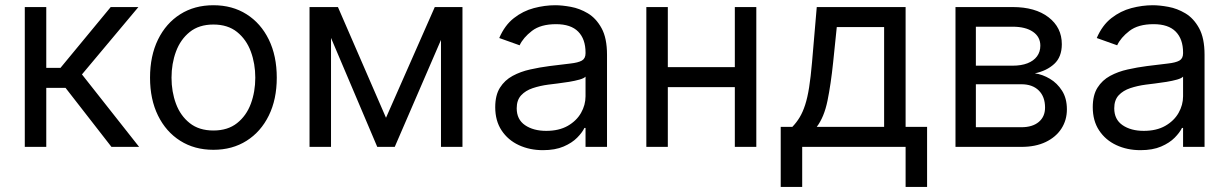

<svg xmlns="http://www.w3.org/2000/svg" viewBox="-20 -573 4796 749"><path d="M76.7 0V-545.5H160.5V-308.2H215.9L411.9 -545.5H519.9L299.7 -282.7L522.7 0H414.8L235.8 -230.1H160.5V0Z M812.5 11.4Q738.6 11.4 683.1 -23.8Q627.5 -58.9 596.4 -122.2Q565.3 -185.4 565.3 -269.9Q565.3 -355.1 596.4 -418.7Q627.5 -482.2 683.1 -517.4Q738.6 -552.6 812.5 -552.6Q886.4 -552.6 941.9 -517.4Q997.5 -482.2 1028.6 -418.7Q1059.7 -355.1 1059.7 -269.9Q1059.7 -185.4 1028.6 -122.2Q997.5 -58.9 941.9 -23.8Q886.4 11.4 812.5 11.4ZM812.5 -63.9Q868.6 -63.9 904.8 -92.7Q941.1 -121.4 958.5 -168.3Q975.9 -215.2 975.9 -269.9Q975.9 -324.6 958.5 -371.8Q941.1 -419 904.8 -448.2Q868.6 -477.3 812.5 -477.3Q756.4 -477.3 720.2 -448.2Q683.9 -419 666.5 -371.8Q649.1 -324.6 649.1 -269.9Q649.1 -215.2 666.5 -168.3Q683.9 -121.4 720.2 -92.7Q756.4 -63.9 812.5 -63.9Z M1485.8 -113.6 1676.1 -545.5H1755.7L1519.9 0H1451.7L1220.2 -545.5H1298.3ZM1271.3 -545.5V0H1187.5V-545.5ZM1700.3 0V-545.5H1784.1V0Z M2098 12.8Q2046.2 12.8 2003.9 -6.9Q1961.6 -26.6 1936.8 -64.1Q1911.9 -101.6 1911.9 -154.8Q1911.9 -201.7 1930.4 -231Q1948.9 -260.3 1979.8 -277Q2010.7 -293.7 2048.1 -302Q2085.6 -310.4 2123.6 -315.3Q2173.3 -321.7 2204.4 -325.1Q2235.4 -328.5 2249.8 -336.6Q2264.2 -344.8 2264.2 -365.1V-367.9Q2264.2 -420.5 2235.6 -449.6Q2207 -478.7 2149.1 -478.7Q2089.1 -478.7 2055 -452.4Q2021 -426.1 2007.1 -396.3L1927.6 -424.7Q1948.9 -474.4 1984.6 -502.3Q2020.2 -530.2 2062.7 -541.4Q2105.1 -552.6 2146.3 -552.6Q2172.6 -552.6 2206.9 -546.3Q2241.1 -540.1 2273.3 -521Q2305.4 -501.8 2326.7 -463.1Q2348 -424.4 2348 -359.4V0H2264.2V-73.9H2259.9Q2251.4 -56.1 2231.5 -35.9Q2211.6 -15.6 2178.6 -1.4Q2145.6 12.8 2098 12.8ZM2110.8 -62.5Q2160.5 -62.5 2194.8 -82Q2229 -101.6 2246.6 -132.5Q2264.2 -163.4 2264.2 -197.4V-274.1Q2258.9 -267.8 2240.9 -262.6Q2223 -257.5 2199.8 -253.7Q2176.5 -250 2154.7 -247.3Q2132.8 -244.7 2119.3 -242.9Q2086.6 -238.6 2058.4 -229.2Q2030.2 -219.8 2013 -201.2Q1995.7 -182.5 1995.7 -150.6Q1995.7 -106.9 2028.2 -84.7Q2060.7 -62.5 2110.8 -62.5Z M2866.5 -311.1V-233H2565.3V-311.1ZM2585.2 -545.5V0H2501.4V-545.5ZM2930.4 -545.5V0H2846.6V-545.5Z M3025.6 156.2V-78.1H3071Q3087.7 -95.5 3099.8 -115.8Q3111.9 -136 3120.9 -163.9Q3130 -191.8 3136.4 -232.1Q3142.8 -272.4 3147.7 -329.5L3166.2 -545.5H3512.8V-78.1H3596.6V156.2H3512.8V0H3109.4V156.2ZM3166.2 -78.1H3429V-467.3H3244.3L3230.1 -329.5Q3221.2 -244 3208.1 -180Q3195 -116.1 3166.2 -78.1Z M3707.4 0V-545.5H3930.4Q4018.5 -545.5 4070.3 -505.7Q4122.2 -465.9 4122.2 -400.6Q4122.2 -350.9 4092.7 -323.7Q4063.2 -296.5 4017 -286.9Q4047.2 -282.7 4075.8 -265.6Q4104.4 -248.6 4123.2 -218.9Q4142 -189.3 4142 -146.3Q4142 -104.4 4120.7 -71.4Q4099.4 -38.4 4059.7 -19.2Q4019.9 0 3964.5 0ZM3786.9 -76.7H3964.5Q4007.8 -76.7 4032.3 -97.3Q4056.8 -117.9 4056.8 -153.4Q4056.8 -195.7 4032.3 -220Q4007.8 -244.3 3964.5 -244.3H3786.9ZM3786.9 -316.8H3930.4Q3964.1 -316.8 3988.3 -326.2Q4012.4 -335.6 4025.4 -353.2Q4038.4 -370.7 4038.4 -394.9Q4038.4 -429.3 4009.6 -449Q3980.8 -468.8 3930.4 -468.8H3786.9Z M4429 12.8Q4377.1 12.8 4334.9 -6.9Q4292.6 -26.6 4267.8 -64.1Q4242.9 -101.6 4242.9 -154.8Q4242.9 -201.7 4261.4 -231Q4279.8 -260.3 4310.7 -277Q4341.6 -293.7 4379.1 -302Q4416.5 -310.4 4454.5 -315.3Q4504.3 -321.7 4535.3 -325.1Q4566.4 -328.5 4580.8 -336.6Q4595.2 -344.8 4595.2 -365.1V-367.9Q4595.2 -420.5 4566.6 -449.6Q4538 -478.7 4480.1 -478.7Q4420.1 -478.7 4386 -452.4Q4351.9 -426.1 4338.1 -396.3L4258.5 -424.7Q4279.8 -474.4 4315.5 -502.3Q4351.2 -530.2 4393.6 -541.4Q4436.1 -552.6 4477.3 -552.6Q4503.6 -552.6 4537.8 -546.3Q4572.1 -540.1 4604.2 -521Q4636.4 -501.8 4657.7 -463.1Q4679 -424.4 4679 -359.4V0H4595.2V-73.9H4590.9Q4582.4 -56.1 4562.5 -35.9Q4542.6 -15.6 4509.6 -1.4Q4476.6 12.8 4429 12.8ZM4441.8 -62.5Q4491.5 -62.5 4525.7 -82Q4560 -101.6 4577.6 -132.5Q4595.2 -163.4 4595.2 -197.4V-274.1Q4589.8 -267.8 4571.9 -262.6Q4554 -257.5 4530.7 -253.7Q4507.5 -250 4485.6 -247.3Q4463.8 -244.7 4450.3 -242.9Q4417.6 -238.6 4389.4 -229.2Q4361.2 -219.8 4343.9 -201.2Q4326.7 -182.5 4326.7 -150.6Q4326.7 -106.9 4359.2 -84.7Q4391.7 -62.5 4441.8 -62.5Z"/></svg>

Font: InterMG
Style: Regular
Weight: 400
Designer: Rasmus Andersson
Foundry: rsms
Version: Version 3.019;December 26, 2023;FontCreator 15.0.0.2955 64-b